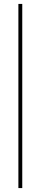

<svg xmlns="http://www.w3.org/2000/svg" viewBox="-20 -726 206 973"><path d="M73.2 227.1V-706.1H92.8V227.1Z"/></svg>

Font: Fortheenas_01
Style: Regular
Weight: 100
Designer: Situjuh Nazara
Version: Version 1.10 September 8, 2014